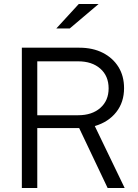

<svg xmlns="http://www.w3.org/2000/svg" viewBox="-20 -938 687 958"><path d="M89 0V-700H376Q443 -700 493 -674.5Q543 -649 571 -604Q599 -559 599 -498Q599 -428 560 -378.5Q521 -329 453 -309L602 0H517L375 -299H166V0ZM166 -363H370Q439 -363 480.5 -399.5Q522 -436 522 -497Q522 -559 480.5 -595.5Q439 -632 370 -632H166ZM261 -796 373 -918H472L328 -796Z"/></svg>

Font: Red Hat Text
Style: Regular
Weight: 400
Designer: Pentagram, MCKL
Foundry: MCKL
Version: Version 1.030